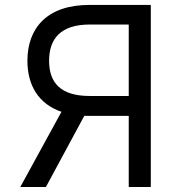

<svg xmlns="http://www.w3.org/2000/svg" viewBox="-20 -747 710 767"><path d="M582.4 0V-727.3H336.6C166.2 -727.3 89.5 -632.8 89.5 -504.3C89.5 -407.7 132.8 -332 225.5 -300.4L61.1 0H163.4L316.8 -284.4C322.8 -284.1 328.8 -284.1 335.2 -284.1H494.3V0ZM176.1 -504.3C176.1 -591.6 221.6 -649.1 339.5 -649.1H494.3V-363.6H338.1C221.6 -363.6 176.1 -416.9 176.1 -504.3Z"/></svg>

Font: Magic Ui Pro
Style: Regular
Weight: 400
Designer: Stefan Endress, Andreas Faust
Version: Version 1.000;FEAKit 1.0